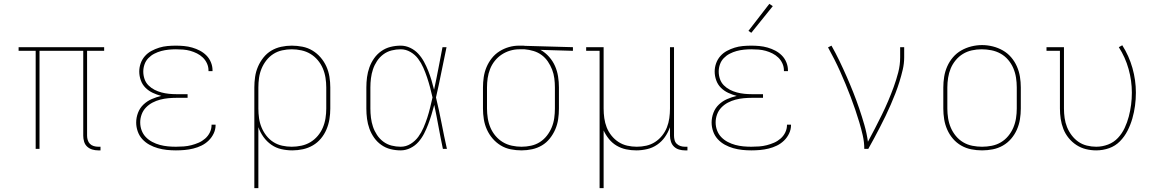

<svg xmlns="http://www.w3.org/2000/svg" viewBox="-20 -776 6040 1001"><path d="M492 8Q476 8 461 3.5Q446 -1 434.5 -11.5Q423 -22 418.5 -37.5Q414 -53 414 -68V-511H186V0H166V-511H77V-530H523V-511H434V-68Q434 -57 437.5 -45.5Q441 -34 449 -26Q457 -18 468.5 -14.5Q480 -11 492 -11H504V8Z M897 8Q873 8 849.5 5.5Q826 3 803 -3.5Q780 -10 759 -21.5Q738 -33 722 -50.5Q706 -68 698 -91Q690 -114 690 -137Q690 -163 699.5 -188Q709 -213 728 -231Q747 -249 771 -259.5Q795 -270 821 -276Q798 -282 776.5 -292Q755 -302 738.5 -318.5Q722 -335 714 -357.5Q706 -380 706 -403Q706 -425 713.5 -446Q721 -467 735.5 -483.5Q750 -500 769.5 -510.5Q789 -521 810 -527.5Q831 -534 853 -536Q875 -538 897 -538Q918 -538 939.5 -536Q961 -534 982 -528Q1003 -522 1022 -512Q1041 -502 1056 -487Q1071 -472 1079.5 -451.5Q1088 -431 1088 -410Q1088 -408 1088 -407Q1088 -406 1088 -405H1067Q1067 -406 1067 -407Q1067 -408 1067 -409Q1067 -428 1059 -445.5Q1051 -463 1037.5 -476Q1024 -489 1007 -497.5Q990 -506 972 -511Q954 -516 935 -517.5Q916 -519 897 -519Q878 -519 858.5 -517Q839 -515 820.5 -510Q802 -505 784.5 -496Q767 -487 753.5 -473Q740 -459 733.5 -440.5Q727 -422 727 -403Q727 -383 733.5 -364Q740 -345 754 -331Q768 -317 785.5 -308Q803 -299 822 -294Q841 -289 860.5 -287Q880 -285 900 -285H958V-266H900Q879 -266 857.5 -264Q836 -262 815 -256.5Q794 -251 775 -241Q756 -231 741 -215.5Q726 -200 718.5 -179.5Q711 -159 711 -138Q711 -116 718.5 -96Q726 -76 740.5 -61Q755 -46 774 -36Q793 -26 813.5 -20.5Q834 -15 855 -13Q876 -11 897 -11Q917 -11 937.5 -12.5Q958 -14 977.5 -19Q997 -24 1015.5 -32Q1034 -40 1049.5 -53.5Q1065 -67 1074 -85.5Q1083 -104 1083 -124Q1083 -125 1083 -125.5Q1083 -126 1083 -126H1104Q1104 -126 1104 -125Q1104 -124 1104 -124Q1104 -101 1094 -80Q1084 -59 1067.5 -43Q1051 -27 1030.5 -17Q1010 -7 987.5 -1.5Q965 4 942.5 6Q920 8 897 8Z M1306 205V-320Q1306 -348 1310 -375.5Q1314 -403 1325 -428.5Q1336 -454 1353.5 -476Q1371 -498 1394.5 -512Q1418 -526 1445.5 -532Q1473 -538 1501 -538Q1529 -538 1557 -532.5Q1585 -527 1609 -512.5Q1633 -498 1651.5 -476.5Q1670 -455 1681.5 -429.5Q1693 -404 1697.5 -376Q1702 -348 1702 -320V-210Q1702 -182 1697.5 -154.5Q1693 -127 1682 -101Q1671 -75 1653 -53.5Q1635 -32 1611 -18Q1587 -4 1559.5 2Q1532 8 1504 8Q1475 8 1446.5 1.5Q1418 -5 1394.5 -21.5Q1371 -38 1354 -61.5Q1337 -85 1327 -113V205ZM1501 -11Q1526 -11 1551.5 -16.5Q1577 -22 1598.5 -35Q1620 -48 1636.5 -67.5Q1653 -87 1663 -110.5Q1673 -134 1677 -159.5Q1681 -185 1681 -210V-320Q1681 -345 1677 -370.5Q1673 -396 1663 -419.5Q1653 -443 1636.5 -462.5Q1620 -482 1598.5 -495Q1577 -508 1551.5 -513.5Q1526 -519 1501 -519Q1476 -519 1451 -513.5Q1426 -508 1405 -494.5Q1384 -481 1368.5 -461Q1353 -441 1343.5 -418Q1334 -395 1330.5 -370Q1327 -345 1327 -320V-210Q1327 -185 1330.5 -160Q1334 -135 1343.5 -112Q1353 -89 1368.5 -69Q1384 -49 1405 -35.5Q1426 -22 1451 -16.5Q1476 -11 1501 -11Z M2069 8Q2042 8 2016 1.5Q1990 -5 1968 -20.5Q1946 -36 1930.5 -58Q1915 -80 1906 -105Q1897 -130 1893.5 -156.5Q1890 -183 1890 -210V-320Q1890 -347 1893.5 -373.5Q1897 -400 1906 -425Q1915 -450 1930.5 -472Q1946 -494 1968 -509.5Q1990 -525 2016 -531.5Q2042 -538 2069 -538Q2095 -538 2119 -526.5Q2143 -515 2160.5 -496Q2178 -477 2190.5 -454Q2203 -431 2212.5 -407Q2222 -383 2229.5 -358Q2237 -333 2243 -308Q2255 -363 2265.5 -418.5Q2276 -474 2287 -530H2308Q2294 -465 2281 -399Q2268 -333 2253 -268Q2269 -202 2282 -134.5Q2295 -67 2310 0H2289Q2277 -57 2266.5 -114.5Q2256 -172 2244 -229Q2237 -203 2229.5 -178Q2222 -153 2212.5 -128Q2203 -103 2191 -79.5Q2179 -56 2161.5 -36Q2144 -16 2119.5 -4Q2095 8 2069 8ZM2069 -11Q2097 -11 2121 -26Q2145 -41 2161 -63Q2177 -85 2188 -110.5Q2199 -136 2207.5 -162Q2216 -188 2222.5 -215Q2229 -242 2235 -268Q2229 -295 2222 -321Q2215 -347 2206.5 -372.5Q2198 -398 2187 -423Q2176 -448 2160 -469.5Q2144 -491 2120 -505Q2096 -519 2069 -519Q2045 -519 2021.5 -513Q1998 -507 1978.5 -492.5Q1959 -478 1945.5 -457.5Q1932 -437 1924.5 -414.5Q1917 -392 1914 -368Q1911 -344 1911 -320V-210Q1911 -186 1914 -162Q1917 -138 1924.5 -115.5Q1932 -93 1945.5 -72.5Q1959 -52 1978.5 -37.5Q1998 -23 2021.5 -17Q2045 -11 2069 -11Z M2699 8Q2671 8 2643 2.5Q2615 -3 2591 -17.5Q2567 -32 2548.5 -53.5Q2530 -75 2518.5 -100.5Q2507 -126 2502.5 -154Q2498 -182 2498 -210V-320Q2498 -347 2502 -374Q2506 -401 2516.5 -426Q2527 -451 2544 -472.5Q2561 -494 2584 -508.5Q2607 -523 2633 -530.5Q2659 -538 2686 -538Q2690 -538 2693.5 -538Q2697 -538 2700 -538Q2704 -538 2708.5 -538Q2713 -538 2717 -537L2967 -530V-511L2798 -516Q2823 -502 2842.5 -480Q2862 -458 2873.5 -432Q2885 -406 2889.5 -377.5Q2894 -349 2894 -320V-210Q2894 -182 2890 -154.5Q2886 -127 2875 -101.5Q2864 -76 2846.5 -54Q2829 -32 2805.5 -18Q2782 -4 2754.5 2Q2727 8 2699 8ZM2699 -11Q2724 -11 2749 -16.5Q2774 -22 2795 -35.5Q2816 -49 2831.5 -69Q2847 -89 2856.5 -112Q2866 -135 2869.5 -160Q2873 -185 2873 -210V-320Q2873 -344 2870 -367.5Q2867 -391 2858.5 -413Q2850 -435 2836.5 -455Q2823 -475 2804 -489Q2785 -503 2762 -510Q2739 -517 2715 -519H2700Q2697 -519 2694 -519Q2691 -519 2688 -519Q2663 -519 2639.5 -512Q2616 -505 2595.5 -491.5Q2575 -478 2559.5 -458.5Q2544 -439 2535 -416Q2526 -393 2522.5 -369Q2519 -345 2519 -320V-210Q2519 -185 2523 -159.5Q2527 -134 2537 -110.5Q2547 -87 2563.5 -67.5Q2580 -48 2601.5 -35Q2623 -22 2648.5 -16.5Q2674 -11 2699 -11Z M3106 205V-511H3036V-530H3127V-210Q3127 -185 3130.5 -160Q3134 -135 3143 -112Q3152 -89 3168 -69Q3184 -49 3205 -35.5Q3226 -22 3250.5 -16.5Q3275 -11 3300 -11Q3325 -11 3349.5 -16.5Q3374 -22 3395 -35.5Q3416 -49 3432 -69Q3448 -89 3457 -112Q3466 -135 3469.5 -160Q3473 -185 3473 -210V-530H3494V-68Q3494 -57 3497 -45.5Q3500 -34 3508.5 -26Q3517 -18 3528 -14.5Q3539 -11 3551 -11H3564V8H3551Q3535 8 3520 3.5Q3505 -1 3494 -11.5Q3483 -22 3478 -37.5Q3473 -53 3473 -68V-113Q3463 -85 3446.5 -61.5Q3430 -38 3406 -21.5Q3382 -5 3353.5 1.5Q3325 8 3297 8Q3270 8 3244 2.5Q3218 -3 3195 -16.5Q3172 -30 3155 -51Q3138 -72 3127 -96V205Z M3897 8Q3873 8 3849.5 5.5Q3826 3 3803 -3.5Q3780 -10 3759 -21.5Q3738 -33 3722 -50.5Q3706 -68 3698 -91Q3690 -114 3690 -137Q3690 -163 3699.5 -188Q3709 -213 3728 -231Q3747 -249 3771 -259.5Q3795 -270 3821 -276Q3798 -282 3776.5 -292Q3755 -302 3738.5 -318.5Q3722 -335 3714 -357.5Q3706 -380 3706 -403Q3706 -425 3713.5 -446Q3721 -467 3735.5 -483.5Q3750 -500 3769.5 -510.5Q3789 -521 3810 -527.5Q3831 -534 3853 -536Q3875 -538 3897 -538Q3918 -538 3939.5 -536Q3961 -534 3982 -528Q4003 -522 4022 -512Q4041 -502 4056 -487Q4071 -472 4079.5 -451.5Q4088 -431 4088 -410Q4088 -408 4088 -407Q4088 -406 4088 -405H4067Q4067 -406 4067 -407Q4067 -408 4067 -409Q4067 -428 4059 -445.5Q4051 -463 4037.5 -476Q4024 -489 4007 -497.5Q3990 -506 3972 -511Q3954 -516 3935 -517.5Q3916 -519 3897 -519Q3878 -519 3858.5 -517Q3839 -515 3820.5 -510Q3802 -505 3784.5 -496Q3767 -487 3753.5 -473Q3740 -459 3733.5 -440.5Q3727 -422 3727 -403Q3727 -383 3733.5 -364Q3740 -345 3754 -331Q3768 -317 3785.5 -308Q3803 -299 3822 -294Q3841 -289 3860.5 -287Q3880 -285 3900 -285H3958V-266H3900Q3879 -266 3857.5 -264Q3836 -262 3815 -256.5Q3794 -251 3775 -241Q3756 -231 3741 -215.5Q3726 -200 3718.5 -179.5Q3711 -159 3711 -138Q3711 -116 3718.5 -96Q3726 -76 3740.5 -61Q3755 -46 3774 -36Q3793 -26 3813.5 -20.5Q3834 -15 3855 -13Q3876 -11 3897 -11Q3917 -11 3937.5 -12.5Q3958 -14 3977.5 -19Q3997 -24 4015.5 -32Q4034 -40 4049.5 -53.5Q4065 -67 4074 -85.5Q4083 -104 4083 -124Q4083 -125 4083 -125.5Q4083 -126 4083 -126H4104Q4104 -126 4104 -125Q4104 -124 4104 -124Q4104 -101 4094 -80Q4084 -59 4067.5 -43Q4051 -27 4030.5 -17Q4010 -7 3987.5 -1.5Q3965 4 3942.5 6Q3920 8 3897 8ZM3897 -605 3882 -615 3991 -756 4009 -744Z M4486 0Q4486 -35 4478 -70Q4470 -105 4460 -138.5Q4450 -172 4438.5 -205.5Q4427 -239 4414.5 -272Q4402 -305 4388.5 -337.5Q4375 -370 4360.5 -402.5Q4346 -435 4330 -466.5Q4314 -498 4297 -529L4315 -538Q4337 -499 4356.5 -458.5Q4376 -418 4394 -377Q4412 -336 4428.5 -294.5Q4445 -253 4459.5 -210.5Q4474 -168 4486.5 -124.5Q4499 -81 4505 -37Q4524 -72 4542 -107Q4560 -142 4577.5 -177.5Q4595 -213 4610.5 -249.5Q4626 -286 4639.5 -323Q4653 -360 4663 -398.5Q4673 -437 4673 -477V-530H4694V-477Q4694 -445 4686.5 -413Q4679 -381 4669.5 -350.5Q4660 -320 4648.5 -290Q4637 -260 4624 -230.5Q4611 -201 4597 -171.5Q4583 -142 4568 -113.5Q4553 -85 4538 -56.5Q4523 -28 4507 0Z M5100 8Q5072 8 5044 2.5Q5016 -3 4991.5 -17Q4967 -31 4948.5 -52.5Q4930 -74 4918.5 -100Q4907 -126 4902.5 -154Q4898 -182 4898 -210V-320Q4898 -348 4902.5 -376Q4907 -404 4918.5 -430Q4930 -456 4948.5 -477.5Q4967 -499 4991.5 -513Q5016 -527 5044 -534Q5072 -541 5100 -541Q5128 -541 5156 -534Q5184 -527 5208.5 -513Q5233 -499 5251.5 -477.5Q5270 -456 5281.5 -430Q5293 -404 5297.5 -376Q5302 -348 5302 -320V-210Q5302 -182 5297.5 -154Q5293 -126 5281.5 -100Q5270 -74 5251.5 -52.5Q5233 -31 5208.5 -17Q5184 -3 5156 2.5Q5128 8 5100 8ZM5100 -11Q5125 -11 5150.5 -16Q5176 -21 5198 -34Q5220 -47 5236.5 -67Q5253 -87 5263 -110.5Q5273 -134 5277 -159.5Q5281 -185 5281 -210V-320Q5281 -346 5277 -371.5Q5273 -397 5263 -420.5Q5253 -444 5236 -464Q5219 -484 5196.5 -496.5Q5174 -509 5148.5 -514Q5123 -519 5098 -519Q5072 -519 5047 -513.5Q5022 -508 5000.5 -495Q4979 -482 4962.5 -462Q4946 -442 4936.5 -419Q4927 -396 4923 -370.5Q4919 -345 4919 -320V-210Q4919 -185 4923 -159.5Q4927 -134 4937 -110.5Q4947 -87 4963.5 -67Q4980 -47 5002 -34Q5024 -21 5049.5 -16Q5075 -11 5100 -11Z M5695 8Q5668 8 5641.5 1.5Q5615 -5 5592 -20Q5569 -35 5551.5 -56.5Q5534 -78 5524 -103.5Q5514 -129 5510 -156Q5506 -183 5506 -210V-511H5436V-530H5527V-210Q5527 -185 5530.5 -160.5Q5534 -136 5543 -113.5Q5552 -91 5567 -71Q5582 -51 5602 -37Q5622 -23 5646.5 -17Q5671 -11 5695 -11Q5727 -11 5757 -22.5Q5787 -34 5808.5 -57Q5830 -80 5843.5 -109Q5857 -138 5865 -168.5Q5873 -199 5877 -230Q5881 -261 5881 -293Q5881 -355 5864 -416Q5847 -477 5813 -530L5831 -540Q5866 -485 5884 -421.5Q5902 -358 5902 -293Q5902 -259 5897.5 -225Q5893 -191 5883.5 -158Q5874 -125 5858.5 -94.5Q5843 -64 5819 -39.5Q5795 -15 5762.5 -3.5Q5730 8 5695 8Z"/></svg>

Font: Iosevka Curly Slab ThEx
Style: Regular
Weight: 100
Width: 7
Monospace: yes
Designer: Belleve Invis
Foundry: Belleve Invis
Version: Version 11.1.0; ttfautohint (v1.8.3)